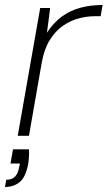

<svg xmlns="http://www.w3.org/2000/svg" viewBox="-44 -544 431 769"><path d="M27 0 117 -512H157L144 -413Q170 -453 203.5 -477.5Q237 -502 278 -513Q319 -524 367 -524L359 -479H334Q305 -479 272 -470.5Q239 -462 208.5 -441Q178 -420 155.5 -384Q133 -348 123 -292L72 0ZM-24 205 -19 176Q5 176 17 162.5Q29 149 33 124L36 111H-2L8 54H72Q73 69 72 84Q71 99 69 112Q59 166 34.5 185.5Q10 205 -24 205Z"/></svg>

Font: DM Sans 12pt ExtraLight
Style: Italic
Weight: 250
Italic angle: -10°
Version: Version 4.004;gftools[0.9.30]